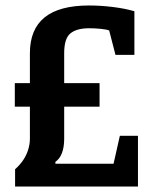

<svg xmlns="http://www.w3.org/2000/svg" viewBox="-20 -680 560 700"><path d="M35 0V-63Q53 -79 65 -97Q77 -115 83 -135Q89 -155 89 -174V-291H34V-377H89V-486Q89 -573 142.5 -616.5Q196 -660 305 -660Q347 -660 391.5 -654.5Q436 -649 470 -639V-480H401L378 -569Q367 -573 346 -575Q325 -577 305 -577Q260 -577 237 -558.5Q214 -540 214 -486V-377H343V-291H214V-174Q214 -144 206 -122.5Q198 -101 182 -90V-83H394L417 -185H483V0Z"/></svg>

Font: Faustina
Style: Bold
Weight: 700
Designer: Alfonso Garcia
Foundry: http://www.omnibus-type.com
Version: Version 1.200